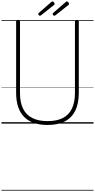

<svg xmlns="http://www.w3.org/2000/svg" viewBox="-20 -1732 1330 2690"><path d="M647 19Q538 19 455.5 -9.5Q373 -38 317.5 -94.5Q262 -151 234 -235.5Q206 -320 206 -432V-1434Q206 -1444 212 -1448.5Q218 -1453 233 -1453Q247 -1453 253.5 -1448.5Q260 -1444 260 -1434V-430Q260 -298 303 -210Q346 -122 432.5 -78.5Q519 -35 647 -35Q775 -35 860 -78.5Q945 -122 987.5 -210Q1030 -298 1030 -430V-1434Q1030 -1444 1036.5 -1448.5Q1043 -1453 1056 -1453Q1084 -1453 1084 -1434V-432Q1084 -283 1035 -182.5Q986 -82 888.5 -31.5Q791 19 647 19ZM540 -1511Q532 -1511 524 -1519.5Q516 -1528 516 -1535Q516 -1538 516.5 -1541.5Q517 -1545 521 -1549L698 -1703Q702 -1707 705 -1709.5Q708 -1712 714 -1712Q721 -1712 728 -1706.5Q735 -1701 740 -1693.5Q745 -1686 745 -1679Q745 -1674 743.5 -1671Q742 -1668 738 -1663L555 -1518Q550 -1516 547 -1513.5Q544 -1511 540 -1511ZM743 -1511Q734 -1511 726 -1519.5Q718 -1528 718 -1535Q718 -1538 718.5 -1541.5Q719 -1545 723 -1549L900 -1703Q905 -1707 908 -1709.5Q911 -1712 916 -1712Q923 -1712 930 -1706.5Q937 -1701 942 -1693.5Q947 -1686 947 -1679Q947 -1674 945.5 -1671Q944 -1668 940 -1663L757 -1518Q752 -1516 748.5 -1513.5Q745 -1511 743 -1511ZM0 928H1290V938H0ZM0 -20H1290V0H0ZM0 -505H1290V-500H0ZM0 -1448H1290V-1438H0Z"/></svg>

Font: Playwrite ID Guides
Style: Regular
Weight: 400
Designer: Veronika Burian, José Scaglione
Foundry: TypeTogether
Version: Version 1.003